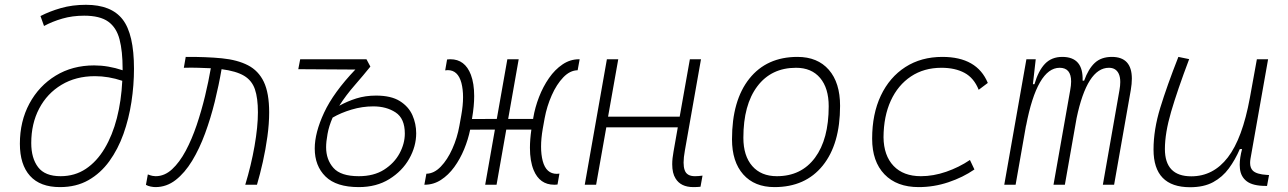

<svg xmlns="http://www.w3.org/2000/svg" viewBox="-20 -762 5313 792"><path d="M227.5 9.8Q145.5 9.8 103.8 -36.6Q62 -83 62 -168.9Q62 -261.7 101.3 -334.7Q140.6 -407.7 209.7 -450Q278.8 -492.2 368.2 -492.2Q426.3 -492.2 485.8 -472.2Q485.8 -475.1 485.8 -478Q485.8 -550.8 473.1 -599.6Q460.4 -648.4 426.3 -672.9Q392.1 -697.3 327.1 -697.3Q278.8 -697.3 237.3 -685.3Q195.8 -673.3 161.6 -654.8L147 -695.8Q184.6 -715.3 231.7 -728.8Q278.8 -742.2 334.5 -742.2Q439 -742.2 485.8 -681.9Q532.7 -621.6 532.7 -478.5Q532.7 -410.6 522.2 -341.6Q511.7 -272.5 489.3 -209.5Q466.8 -146.5 430.9 -96.9Q395 -47.4 344.7 -18.8Q294.4 9.8 227.5 9.8ZM484.4 -428.7Q427.7 -447.8 371.6 -447.8Q293 -447.8 233.6 -412.1Q174.3 -376.5 141.6 -314.2Q108.9 -252 108.9 -171.9Q108.9 -109.4 137.2 -72.3Q165.5 -35.2 230 -35.2Q288.6 -35.2 334 -65.4Q379.4 -95.7 411.6 -149.7Q443.8 -203.6 462.2 -275.1Q480.5 -346.7 484.4 -428.7Z M991.7 0Q1016.1 -80.1 1030 -159.7Q1043.9 -239.3 1043.9 -298.8Q1043.9 -357.4 1031.5 -393.8Q1019 -430.2 986.6 -449.5Q954.1 -468.8 894 -476.6Q882.8 -411.1 866 -342.8Q849.1 -274.4 825.9 -211.4Q802.7 -148.4 772.5 -98.6Q742.2 -48.8 704.6 -19.5Q667 9.8 621.1 9.8Q613.3 9.8 601.8 7.6Q590.3 5.4 582 0.5L589.8 -42.5Q602.5 -37.6 609.9 -36.4Q617.2 -35.2 622.1 -35.2Q658.7 -35.2 689.7 -63.7Q720.7 -92.3 746.1 -139.9Q771.5 -187.5 791.3 -246.1Q811 -304.7 825.7 -365.5Q840.3 -426.3 849.6 -480.5Q825.7 -481.9 797.9 -482.4Q784.2 -482.9 769 -482.9Q754.4 -482.9 738.3 -482.4L746.1 -527.3Q831.1 -527.8 895.3 -521.5Q959.5 -515.1 1002.9 -492.7Q1046.4 -470.2 1068.4 -424.1Q1090.3 -377.9 1090.3 -298.8Q1090.3 -251.5 1083 -198.5Q1075.7 -145.5 1064.2 -94.2Q1052.7 -43 1040 0Z M1460 9.8Q1367.2 9.8 1322.8 -33.9Q1278.3 -77.6 1278.3 -149.4Q1278.3 -214.4 1316.9 -297.4Q1355.5 -380.4 1445.8 -475.1L1210.4 -476.6L1218.3 -517.6H1491.7L1507.8 -487.3Q1479.5 -452.1 1443.4 -410.6Q1406.7 -368.7 1379.4 -325.7Q1412.6 -344.2 1450 -356Q1487.3 -367.7 1531.2 -367.7Q1593.3 -367.7 1629.4 -345Q1665.5 -322.3 1681.2 -286.9Q1696.8 -251.5 1696.8 -212.4Q1696.8 -158.2 1668 -107.2Q1639.2 -56.2 1585.9 -23.2Q1532.7 9.8 1460 9.8ZM1352.1 -276.9Q1336.9 -242.2 1331.1 -209.7Q1325.2 -177.2 1325.2 -154.8Q1325.2 -103.5 1355.5 -69.3Q1385.7 -35.2 1460 -35.2Q1522 -35.2 1564.2 -62Q1606.4 -88.9 1628.2 -129.4Q1649.9 -169.9 1649.9 -210.9Q1649.9 -273.4 1611.8 -298.3Q1573.7 -323.2 1520 -323.2Q1474.1 -323.2 1429.7 -309.8Q1385.3 -296.4 1352.1 -276.9Z M1731.9 0H1730.5L1738.8 -45.4Q1770.5 -45.9 1798.1 -74.5Q1825.7 -103 1845.9 -148.2Q1866.2 -193.4 1875 -243.2L1882.8 -286.6Q1890.1 -327.1 1890.1 -361.3Q1890.1 -393.6 1883.3 -419.9Q1869.1 -472.7 1827.1 -472.7Q1823.2 -472.7 1816.4 -471.7L1824.2 -516.6Q1828.1 -517.1 1831.3 -517.3Q1834.5 -517.6 1837.9 -517.6Q1897.9 -517.6 1922.4 -453.6Q1936 -417.5 1936 -365.7Q1936 -325.7 1927.7 -276.4L1926.8 -271L2029.3 -271.5L2072.8 -517.6H2119.6L2076.2 -271.5H2179.2L2179.7 -275.9Q2187 -319.3 2203.6 -362.1Q2220.2 -404.8 2244.6 -439.9Q2269 -475.1 2300.5 -496.3Q2332 -517.6 2368.7 -517.6H2371.1L2362.8 -472.2Q2331.1 -471.7 2303.5 -442.9Q2275.9 -414.1 2255.9 -368.9Q2235.8 -323.7 2226.6 -273.9L2218.8 -230.5Q2211.9 -190.4 2211.9 -157.2Q2211.9 -124 2218.8 -97.7Q2232.9 -44.9 2276.9 -44.9Q2280.8 -44.9 2287.6 -45.9L2279.8 -1Q2276.4 -0.5 2272.9 -0.2Q2269.5 0 2266.1 0Q2206.1 0 2181.2 -60.5Q2166 -97.7 2166 -151.9Q2166 -186.5 2171.9 -227.5H2068.4L2028.3 0H1981.4L2021.5 -227.5L1919.4 -227.1Q1911.1 -186.5 1894.5 -146.2Q1877.9 -106 1853.8 -72.8Q1829.6 -39.6 1798.8 -19.8Q1768.1 0 1731.9 0Z M2392.1 0 2483.4 -517.6H2530.3L2488.3 -280.8H2783.7L2825.7 -517.6H2871.6L2805.2 -141.6Q2799.8 -112.3 2799.8 -91.3Q2799.8 -72.8 2804.2 -60.5Q2812.5 -35.2 2846.7 -35.2Q2860.8 -35.2 2877.9 -37.6L2869.6 8.3Q2856 9.8 2840.3 9.8Q2788.1 9.8 2766.6 -25.9Q2752.9 -47.4 2752.9 -84.5Q2752.9 -107.9 2758.3 -136.7L2775.9 -236.8H2481L2439 0Z M3174.8 9.8Q3092.3 9.8 3045.9 -42.5Q2999.5 -94.7 2999.5 -187.5Q2999.5 -347.7 3071 -437.5Q3142.6 -527.3 3269.5 -527.3Q3352.5 -527.3 3398.9 -474.1Q3445.3 -420.9 3445.3 -325.2Q3445.3 -167.5 3373.8 -78.9Q3302.2 9.8 3174.8 9.8ZM3184.6 -35.2Q3285.2 -35.2 3341.8 -111.3Q3398.4 -187.5 3398.4 -323.7Q3398.4 -398.4 3363 -440.4Q3327.6 -482.4 3263.7 -482.4Q3161.6 -482.4 3104 -406Q3046.4 -329.6 3046.4 -193.8Q3046.4 -119.1 3083 -77.1Q3119.6 -35.2 3184.6 -35.2Z M3778.8 -35.2Q3830.1 -35.2 3883.1 -53.5Q3936 -71.8 3981 -102.1L3999.5 -63Q3952.1 -30.3 3892.3 -10.3Q3832.5 9.8 3769.5 9.8Q3679.2 9.8 3628.4 -43Q3577.6 -95.7 3577.6 -189.9Q3577.6 -292 3613.5 -367.7Q3649.4 -443.4 3714.6 -485.4Q3779.8 -527.3 3867.2 -527.3Q4010.3 -527.3 4054.7 -419.9L4017.1 -391.6Q3997.6 -440.4 3958.7 -461.4Q3919.9 -482.4 3863.3 -482.4Q3791.5 -482.4 3737.8 -446.8Q3684.1 -411.1 3654.5 -346.7Q3625 -282.2 3624.5 -195.8Q3625.5 -120.1 3666 -77.6Q3706.5 -35.2 3778.8 -35.2Z M4252.4 -517.6 4240.7 -414.6H4247.1Q4263.2 -470.2 4290.5 -498.8Q4317.9 -527.3 4361.8 -527.3Q4449.2 -527.3 4445.8 -429.2H4452.1Q4469.2 -477.5 4495.8 -502.4Q4522.5 -527.3 4566.4 -527.3Q4648.9 -527.3 4648.9 -437.5Q4648.9 -416.5 4644.5 -390.6L4575.7 0H4529.3L4597.7 -389.6Q4601.1 -408.7 4601.1 -423.8Q4601.1 -445.3 4594.2 -459Q4582.5 -482.4 4554.2 -482.4Q4464.4 -482.4 4420.9 -274.4L4372.6 0H4325.7L4394.5 -389.6Q4398.4 -410.2 4398.4 -425.8Q4398.4 -482.4 4351.1 -482.4Q4258.3 -482.4 4212.4 -242.7V-244.6L4169.4 0H4122.6L4213.9 -517.6Z M4889.2 10.3Q4738.3 10.3 4738.3 -145Q4738.3 -227.1 4766.1 -317.6Q4793.9 -408.2 4840.8 -527.3L4885.3 -518.1Q4836.4 -388.7 4810.8 -300.8Q4785.2 -212.9 4785.2 -147.5Q4785.2 -34.7 4894 -34.7Q4984.9 -34.7 5044.9 -112.8Q5105 -190.9 5135.7 -358.4L5164.6 -517.6H5210.9L5138.2 -106.9Q5136.7 -97.7 5136.7 -89.8Q5136.7 -69.3 5147.9 -58.1Q5163.1 -43 5206.1 -40.5L5214.8 -40L5206.5 4.9H5201.2Q5148.4 4.9 5123.3 -13.9Q5098.1 -32.7 5094.7 -66.9Q5093.8 -74.2 5093.8 -82Q5093.8 -110.8 5103.5 -147H5094.2Q5075.2 -103 5049.1 -67.4Q5022.9 -31.7 4984.4 -10.7Q4945.8 10.3 4889.2 10.3Z"/></svg>

Font: CaskaydiaCove NF ExtraLight
Style: Italic
Weight: 200
Italic angle: -10°
Designer: Aaron Bell
Foundry: Saja Typeworks
Version: Version 2111.001; VTT 6.35;Nerd Fonts 3.2.1